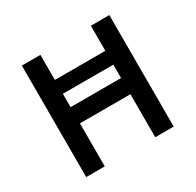

<svg xmlns="http://www.w3.org/2000/svg" viewBox="-141 -801 979 959"><g transform="rotate(-30 348.0 -321.5)"><path d="M95 0V-643H202V-498.5H493V-643H599.5V0H493V-248H202V0ZM202 -341.5H493V-418.5H202Z"/></g></svg>

Font: Karla SemiBold
Style: Regular
Weight: 600
Designer: Jonathan Pinhorn
Version: Version 2.004; ttfautohint (v1.8.4.7-5d5b);gftools[0.9.33]